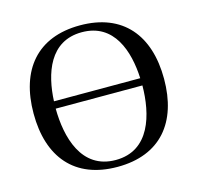

<svg xmlns="http://www.w3.org/2000/svg" viewBox="-100 -771 916 890"><g transform="rotate(-15 358.0 -325.5)"><path d="M45 -325C45 -116 152 14 358 14C564 14 671 -116 671 -325C671 -534 564 -665 358 -665C152 -665 45 -534 45 -325ZM150 -321H566C565 -184 523 -19 358 -19C193 -19 151 -184 150 -321ZM151 -356C157 -487 203 -632 358 -632C513 -632 559 -487 565 -356Z"/></g></svg>

Font: erewhon
Style: Regular
Weight: 400
Version: Version 1.0.0